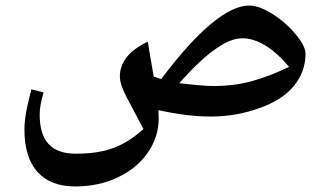

<svg xmlns="http://www.w3.org/2000/svg" viewBox="-20 -555 1171 692"><path d="M251 117Q162 117 115 64.5Q68 12 68 -88Q68 -105 70.5 -126.5Q73 -148 79 -175Q85 -202 93 -233L137 -222Q123 -175 123 -142Q123 -71 155 -36Q187 -1 254 -1Q307 -1 348.5 -10Q390 -19 426 -38.5Q462 -58 497 -90Q462 -156 437 -203.5Q412 -251 412 -279Q412 -317 436.5 -348.5Q461 -380 513 -405Q513 -404 518.5 -369Q524 -334 534 -279L561 -270Q661 -403 740.5 -469Q820 -535 878 -535Q903 -535 932.5 -521Q962 -507 991.5 -484Q1021 -461 1045 -432Q1081 -390 1081 -361Q1081 -296 1039 -245Q997 -194 914 -165Q830 -135 741 -135Q695 -135 648 -141Q601 -147 551 -158Q551 -151 551.5 -143.5Q552 -136 552 -128Q552 -61 512 -4Q472 53 403 85Q369 101 330.5 109Q292 117 251 117ZM751 -245Q823 -245 886 -262Q949 -279 1022 -314Q978 -366 935.5 -391.5Q893 -417 854 -417Q819 -417 778.5 -392.5Q738 -368 699 -331Q660 -294 626 -255Q663 -251 694.5 -248Q726 -245 751 -245Z"/></svg>

Font: Noto Naskh Arabic UI
Style: Regular
Weight: 400
Designer: Monotype Design Team, David Williams, Mohamad Dakak and Nizar Qandah
Foundry: Monotype Imaging Inc.
Version: Version 2.014